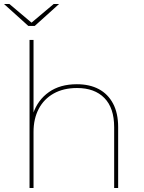

<svg xmlns="http://www.w3.org/2000/svg" viewBox="-33 -942 721 962"><path d="M115 0V-742H135V-370L133 -373Q156 -441 212 -480.5Q268 -520 352 -520Q416 -520 462 -495.5Q508 -471 533.5 -423Q559 -375 559 -305V0H539V-305Q539 -401 490 -451Q441 -501 353 -501Q285 -501 236 -473.5Q187 -446 161 -396.5Q135 -347 135 -281V0ZM109 -812 -13 -922H14L128 -826H122L236 -922H263L141 -812Z"/></svg>

Font: Montserrat Thin
Style: Regular
Weight: 100
Designer: Julieta Ulanovsky
Foundry: Julieta Ulanovsky
Version: Version 9.000